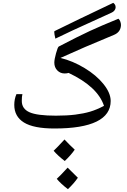

<svg xmlns="http://www.w3.org/2000/svg" viewBox="-20 -891 889 1346"><path d="M372.1 -80.1Q449.2 -80.1 507.6 -87.4Q565.9 -94.7 611.6 -108.2Q657.2 -121.6 709 -148.9Q664.6 -283.7 460.9 -379.9Q450.2 -376 433.1 -376Q402.3 -376 381.6 -397.5Q360.8 -418.9 360.8 -452.1Q360.8 -474.1 372.8 -517.6Q384.8 -561 392.1 -564.9Q532.7 -638.2 609.9 -673.8Q687 -709.5 810.1 -759.8Q819.3 -752 823.7 -739.3Q828.1 -726.6 828.1 -715.3L827.1 -705.1Q821.3 -663.6 777.8 -646Q563 -557.6 403.8 -484.9Q490.2 -463.9 573 -413.8Q655.8 -363.8 705.8 -301.3Q755.9 -238.8 755.9 -183.1Q755.9 -87.4 657 -38.8Q558.1 9.8 361.8 9.8Q215.8 9.8 147.9 -32.2Q80.1 -74.2 80.1 -155.8Q80.1 -196.3 95.2 -231H137.2Q132.8 -216.3 132.8 -183.1Q132.8 -128.4 186.5 -104.2Q240.2 -80.1 372.1 -80.1ZM368.2 -620.1Q360.4 -652.8 360.4 -666Q360.4 -671.9 362.3 -672.9Q389.6 -687 542.5 -760.7Q695.3 -834.5 773.9 -871.1Q790.5 -858.9 790.5 -841.3L790 -834Q785.2 -812.5 761.2 -801.8Q572.3 -716.8 489.7 -678Q407.2 -639.2 368.2 -620.1ZM525.9 355Q499 394.5 456.1 435.1Q406.7 397.5 377.9 362.8Q403.8 339.4 454.1 284.2Q464.4 295.4 525.9 355ZM503.9 158.2Q477.5 196.3 434.1 237.8Q385.7 200.7 356 166Q378.9 145 432.1 86.9Q451.7 108.4 469.2 125Q486.8 141.6 503.9 158.2Z"/></svg>

Font: Droid Arabic Naskh Colored
Style: Regular
Weight: 400
Designer: Pascal Zoghbi
Foundry: Ascender Corporation
Version: Version 1.00